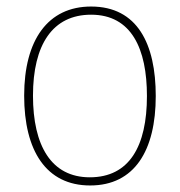

<svg xmlns="http://www.w3.org/2000/svg" viewBox="-20 -558 551 588"><path d="M457 -264C457 -423 401 -538 259 -538C127 -538 54 -436 54 -265C54 -97 121 10 256 10C392 10 457 -97 457 -264ZM81 -265C81 -421 141 -513 259 -513C383 -513 430 -408 430 -264C430 -110 376 -15 255 -15C137 -15 81 -112 81 -265Z"/></svg>

Font: Noto Sans Georgian SemiCondensed Thin
Style: Regular
Weight: 100
Width: 4
Designer: Monotype Design Team, Akaki Razmadze
Foundry: Google LLC
Version: Version 2.005